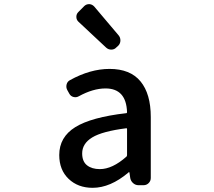

<svg xmlns="http://www.w3.org/2000/svg" viewBox="-20 -899 1040 932"><path d="M429.7 12.7Q358.4 12.7 313 -30.8Q267.6 -74.2 267.6 -146.5Q267.6 -233.4 345.2 -281.7Q422.9 -330.1 592.8 -349.6Q596.7 -349.6 596.7 -354.5Q592.8 -469.7 492.2 -469.7Q431.6 -469.7 362.3 -431.6Q350.6 -424.8 336.9 -428.2Q323.2 -431.6 316.4 -444.3L306.6 -461.9Q299.8 -474.6 303.2 -488.8Q306.6 -502.9 319.3 -509.8Q418 -564.5 511.7 -564.5Q612.3 -564.5 662.1 -503.9Q711.9 -443.4 711.9 -331.1V-35.2Q711.9 -20.5 701.7 -10.3Q691.4 0 676.8 0H652.3Q637.7 0 626.5 -9.8Q615.2 -19.5 612.3 -34.2L608.4 -61.5Q607.4 -63.5 606 -63.5Q604.5 -63.5 603.5 -61.5Q515.6 12.7 429.7 12.7ZM464.8 -78.1Q525.4 -78.1 593.8 -138.7Q596.7 -141.6 596.7 -146.5V-272.5Q596.7 -277.3 592.8 -276.4Q476.6 -261.7 427.7 -231.9Q378.9 -202.1 378.9 -154.3Q378.9 -115.2 402.3 -96.7Q425.8 -78.1 464.8 -78.1ZM544.9 -668.9Q535.2 -658.2 520.5 -658.2Q520.5 -658.2 519.5 -658.2Q505.9 -658.2 495.1 -668L361.3 -793Q350.6 -802.7 350.6 -817.4Q350.6 -831.1 360.4 -840.8L389.6 -870.1Q399.4 -878.9 412.1 -878.9Q413.1 -878.9 414.1 -878.9Q427.7 -877.9 437.5 -867.2L555.7 -727.5Q564.5 -716.8 564.5 -703.1Q564.5 -687.5 553.7 -676.8Z"/></svg>

Font: Gen Jyuu Gothic L Monospace Medium
Style: Regular
Weight: 500
Designer: [Source Han Sans]
Ryoko NISHIZUKA  (kana & ideographs); Paul D. Hunt (Latin, Greek & Cyrillic); Wenlong ZHANG  (bopomofo
Version: Version 1.002.20150607